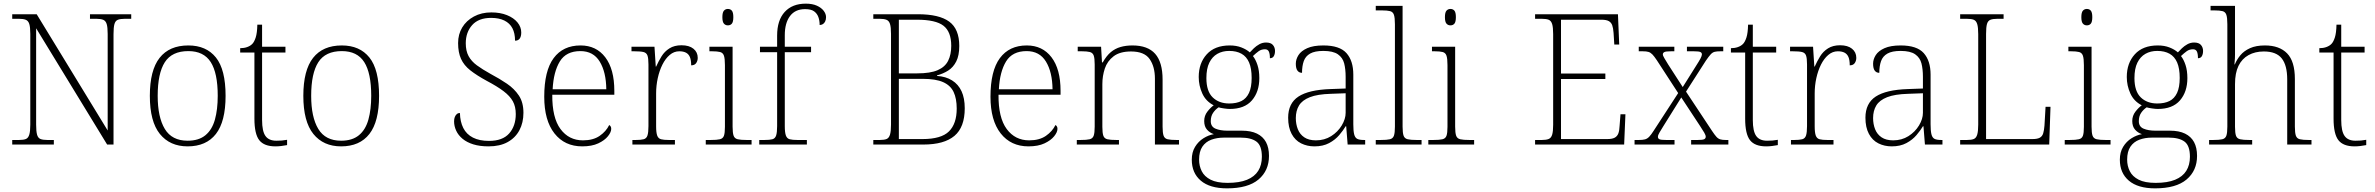

<svg xmlns="http://www.w3.org/2000/svg" viewBox="-20 -792 13011 1052"><path d="M47 0V-25H84Q109 -25 122 -30.5Q135 -36 140.5 -54.5Q146 -73 146 -109V-606Q146 -643 140.5 -660.5Q135 -678 121.5 -683.5Q108 -689 84 -689H47V-714H181L570 -77V-606Q570 -643 564.5 -660.5Q559 -678 545.5 -683.5Q532 -689 508 -689H473V-714H699V-689H664Q639 -689 625.5 -683.5Q612 -678 607 -660Q602 -642 602 -605V0H567L178 -637V-109Q178 -73 183 -54.5Q188 -36 201.5 -30.5Q215 -25 240 -25H275V0Z M1008 10Q911 10 856 -58Q801 -126 801 -267Q801 -407 854.5 -475Q908 -543 1012 -543Q1110 -543 1163 -477Q1216 -411 1216 -267Q1216 -126 1163 -58Q1110 10 1008 10ZM1008 -21Q1069 -21 1105.5 -51Q1142 -81 1157.5 -136.5Q1173 -192 1173 -267Q1173 -392 1134.5 -452Q1096 -512 1012 -512Q922 -512 883 -451Q844 -390 844 -267Q844 -150 883 -85.5Q922 -21 1008 -21Z M1489 10Q1427 10 1400.5 -24Q1374 -58 1374 -142V-504H1296V-528Q1317 -528 1334 -534Q1351 -540 1362 -551Q1373 -562 1381 -586.5Q1389 -611 1390 -657H1416V-536H1544V-504H1416V-134Q1416 -73 1434.5 -47Q1453 -21 1494 -21Q1511 -21 1524 -22Q1537 -23 1553 -26V3Q1537 6 1521 8Q1505 10 1489 10Z M1849 10Q1752 10 1697 -58Q1642 -126 1642 -267Q1642 -407 1695.5 -475Q1749 -543 1853 -543Q1951 -543 2004 -477Q2057 -411 2057 -267Q2057 -126 2004 -58Q1951 10 1849 10ZM1849 -21Q1910 -21 1946.5 -51Q1983 -81 1998.5 -136.5Q2014 -192 2014 -267Q2014 -392 1975.5 -452Q1937 -512 1853 -512Q1763 -512 1724 -451Q1685 -390 1685 -267Q1685 -150 1724 -85.5Q1763 -21 1849 -21Z M2657 10Q2609 10 2573.5 -1Q2538 -12 2514.5 -31.5Q2491 -51 2479.5 -76Q2468 -101 2468 -127Q2468 -141 2472 -151Q2476 -161 2483 -167Q2490 -173 2500 -173Q2501 -125 2518.5 -90.5Q2536 -56 2571.5 -38Q2607 -20 2659 -20Q2734 -20 2770 -61Q2806 -102 2806 -167Q2806 -208 2790 -237Q2774 -266 2739 -292.5Q2704 -319 2647 -349Q2592 -379 2557 -406.5Q2522 -434 2506 -469.5Q2490 -505 2490 -556Q2490 -604 2512.5 -641.5Q2535 -679 2576.5 -701.5Q2618 -724 2672 -724Q2721 -724 2758 -709Q2795 -694 2815.5 -669Q2836 -644 2836 -614Q2836 -592 2827.5 -580.5Q2819 -569 2802 -569Q2802 -610 2787.5 -637.5Q2773 -665 2743.5 -679.5Q2714 -694 2671 -694Q2602 -694 2567 -654.5Q2532 -615 2532 -555Q2532 -513 2547.5 -484.5Q2563 -456 2593 -434Q2623 -412 2668 -387Q2717 -361 2757.5 -333.5Q2798 -306 2823 -268.5Q2848 -231 2848 -174Q2848 -120 2826 -78.5Q2804 -37 2761.5 -13.5Q2719 10 2657 10Z M3170 10Q3074 10 3018 -61Q2962 -132 2962 -262Q2962 -404 3013.5 -473.5Q3065 -543 3161 -543Q3247 -543 3296.5 -478Q3346 -413 3346 -294V-273H3006Q3005 -147 3051 -85Q3097 -23 3174 -23Q3230 -23 3265.5 -47.5Q3301 -72 3318 -107Q3323 -104 3326 -99Q3329 -94 3329 -86Q3329 -68 3311 -45.5Q3293 -23 3258 -6.5Q3223 10 3170 10ZM3302 -303Q3301 -397 3266 -454.5Q3231 -512 3160 -512Q3082 -512 3047.5 -455.5Q3013 -399 3008 -303Z M3445 0V-25H3463Q3491 -25 3506.5 -29Q3522 -33 3527.5 -49.5Q3533 -66 3533 -101V-439Q3533 -473 3527.5 -488Q3522 -503 3505.5 -507Q3489 -511 3455 -511H3440V-536H3566L3573 -427H3575Q3588 -456 3604.5 -483Q3621 -510 3648 -527Q3675 -544 3714 -544Q3756 -544 3779.5 -525Q3803 -506 3803 -475Q3803 -459 3794.5 -446.5Q3786 -434 3767 -434Q3767 -463 3760 -479.5Q3753 -496 3738.5 -503.5Q3724 -511 3702 -511Q3673 -511 3649.5 -491Q3626 -471 3609.5 -438Q3593 -405 3584 -364Q3575 -323 3575 -280V-100Q3575 -65 3581 -49Q3587 -33 3602 -29Q3617 -25 3645 -25H3678V0Z M3847 0V-25H3874Q3908 -25 3924.5 -29Q3941 -33 3946.5 -48Q3952 -63 3952 -97V-435Q3952 -471 3946.5 -487Q3941 -503 3925.5 -507Q3910 -511 3882 -511H3867V-536H3994V-98Q3994 -64 3999.5 -48.5Q4005 -33 4022 -29Q4039 -25 4072 -25H4098V0ZM3968 -653Q3955 -653 3946.5 -662.5Q3938 -672 3938 -698Q3938 -724 3946.5 -733.5Q3955 -743 3968 -743Q3982 -743 3990 -733.5Q3998 -724 3998 -698Q3998 -672 3990 -662.5Q3982 -653 3968 -653Z M4140 0V-25H4168Q4197 -25 4212 -29Q4227 -33 4232.5 -49.5Q4238 -66 4238 -101V-506H4144V-536H4238V-597Q4238 -681 4279.5 -726.5Q4321 -772 4395 -772Q4431 -772 4455.5 -761Q4480 -750 4493 -733Q4506 -716 4506 -698Q4506 -684 4501 -674Q4496 -664 4488 -659.5Q4480 -655 4471 -655Q4471 -679 4464 -698.5Q4457 -718 4440.5 -730Q4424 -742 4391 -742Q4337 -742 4308.5 -704Q4280 -666 4280 -599V-536H4424V-506H4280V-101Q4280 -66 4286 -49.5Q4292 -33 4307 -29Q4322 -25 4350 -25H4401V0Z M4765 0V-25H4800Q4825 -25 4838 -30.5Q4851 -36 4856.5 -54.5Q4862 -73 4862 -109V-606Q4862 -643 4856.5 -660.5Q4851 -678 4837.5 -683.5Q4824 -689 4800 -689H4765V-714H5009Q5126 -714 5181 -673.5Q5236 -633 5236 -540Q5236 -488 5219.5 -455.5Q5203 -423 5175.5 -405.5Q5148 -388 5114 -379V-376Q5162 -373 5196.5 -351.5Q5231 -330 5248.5 -292Q5266 -254 5266 -199Q5266 -95 5209.5 -47.5Q5153 0 5039 0ZM5034 -30Q5137 -30 5179.5 -72Q5222 -114 5222 -197Q5222 -252 5205 -288Q5188 -324 5147.5 -342Q5107 -360 5036 -360H4905V-30ZM5006 -390Q5077 -390 5117.5 -407.5Q5158 -425 5175 -459Q5192 -493 5192 -541Q5192 -618 5149.5 -651Q5107 -684 5004 -684H4905V-390Z M5615 10Q5519 10 5463 -61Q5407 -132 5407 -262Q5407 -404 5458.5 -473.5Q5510 -543 5606 -543Q5692 -543 5741.5 -478Q5791 -413 5791 -294V-273H5451Q5450 -147 5496 -85Q5542 -23 5619 -23Q5675 -23 5710.5 -47.5Q5746 -72 5763 -107Q5768 -104 5771 -99Q5774 -94 5774 -86Q5774 -68 5756 -45.5Q5738 -23 5703 -6.5Q5668 10 5615 10ZM5747 -303Q5746 -397 5711 -454.5Q5676 -512 5605 -512Q5527 -512 5492.5 -455.5Q5458 -399 5453 -303Z M5880 0V-25H5900Q5934 -25 5950.5 -29Q5967 -33 5972.5 -48.5Q5978 -64 5978 -98V-439Q5978 -473 5972.5 -488Q5967 -503 5951.5 -507Q5936 -511 5908 -511H5885V-536H6013L6018 -450H6022Q6043 -487 6066.5 -506.5Q6090 -526 6119.5 -534.5Q6149 -543 6185 -543Q6269 -543 6309.5 -497Q6350 -451 6350 -356V-98Q6350 -64 6355.5 -48.5Q6361 -33 6377.5 -29Q6394 -25 6427 -25H6440V0H6308V-361Q6308 -427 6279 -468.5Q6250 -510 6177 -510Q6116 -510 6081.5 -483.5Q6047 -457 6033.5 -416.5Q6020 -376 6020 -331V-97Q6020 -63 6025.5 -48Q6031 -33 6047.5 -29Q6064 -25 6097 -25H6111V0Z M6703 240Q6609 240 6559.5 198Q6510 156 6510 83Q6510 42 6528 12.5Q6546 -17 6574 -34.5Q6602 -52 6631 -57Q6609 -64 6593.5 -81.5Q6578 -99 6578 -129Q6578 -158 6595.5 -180.5Q6613 -203 6630 -215Q6587 -237 6567.5 -280Q6548 -323 6548 -370Q6548 -446 6592 -494.5Q6636 -543 6718 -543Q6754 -543 6782 -532Q6810 -521 6828 -505Q6837 -515 6850 -527.5Q6863 -540 6880 -549.5Q6897 -559 6917 -559Q6943 -559 6954.5 -545.5Q6966 -532 6966 -513Q6966 -496 6959.5 -484.5Q6953 -473 6938 -473Q6938 -498 6932 -510Q6926 -522 6911 -522Q6891 -522 6876.5 -511.5Q6862 -501 6845 -485Q6860 -466 6870 -435.5Q6880 -405 6880 -364Q6880 -289 6839.5 -242Q6799 -195 6718 -195Q6706 -195 6685.5 -198Q6665 -201 6657 -204Q6639 -192 6626.5 -173.5Q6614 -155 6614 -128Q6614 -98 6640 -87Q6666 -76 6705 -76H6784Q6834 -76 6867 -60Q6900 -44 6916.5 -13.5Q6933 17 6933 62Q6933 143 6875.5 191.5Q6818 240 6703 240ZM6706 210Q6771 210 6812.5 193Q6854 176 6874 144Q6894 112 6894 67Q6894 6 6864.5 -16Q6835 -38 6778 -38H6686Q6648 -38 6617 -26.5Q6586 -15 6568 11.5Q6550 38 6550 83Q6550 117 6564.5 146Q6579 175 6613 192.5Q6647 210 6706 210ZM6715 -225Q6755 -225 6782 -238.5Q6809 -252 6823.5 -283Q6838 -314 6838 -365Q6838 -417 6824 -449.5Q6810 -482 6782.5 -497.5Q6755 -513 6715 -513Q6678 -513 6650 -497Q6622 -481 6606 -448.5Q6590 -416 6590 -364Q6590 -292 6624.5 -258.5Q6659 -225 6715 -225Z M7182 10Q7142 10 7109 -6.5Q7076 -23 7057 -58.5Q7038 -94 7038 -147Q7038 -226 7094.5 -263Q7151 -300 7270 -304L7353 -307V-371Q7353 -413 7345 -444.5Q7337 -476 7310.5 -494.5Q7284 -513 7231 -513Q7184 -513 7158.5 -498.5Q7133 -484 7123.5 -457Q7114 -430 7114 -393Q7098 -393 7089 -405Q7080 -417 7080 -443Q7080 -467 7094.5 -490Q7109 -513 7142.5 -528Q7176 -543 7231 -543Q7320 -543 7357.5 -501Q7395 -459 7395 -383V-111Q7395 -76 7399.5 -57Q7404 -38 7416 -31.5Q7428 -25 7454 -25H7460V0H7364L7356 -100H7353Q7340 -78 7318 -52Q7296 -26 7262.5 -8Q7229 10 7182 10ZM7190 -23Q7237 -23 7273.5 -46Q7310 -69 7331.5 -104.5Q7353 -140 7353 -174V-281L7272 -278Q7199 -276 7157 -259.5Q7115 -243 7097.5 -214Q7080 -185 7080 -145Q7080 -112 7091 -84Q7102 -56 7126.5 -39.5Q7151 -23 7190 -23Z M7518 0V-25H7545Q7579 -25 7595.5 -29Q7612 -33 7617.5 -48.5Q7623 -64 7623 -98V-659Q7623 -695 7617.5 -711Q7612 -727 7596.5 -731Q7581 -735 7553 -735H7518V-760H7665V-98Q7665 -64 7670.5 -48.5Q7676 -33 7693 -29Q7710 -25 7743 -25H7769V0Z M7806 0V-25H7833Q7867 -25 7883.5 -29Q7900 -33 7905.5 -48Q7911 -63 7911 -97V-435Q7911 -471 7905.5 -487Q7900 -503 7884.5 -507Q7869 -511 7841 -511H7826V-536H7953V-98Q7953 -64 7958.5 -48.5Q7964 -33 7981 -29Q7998 -25 8031 -25H8057V0ZM7927 -653Q7914 -653 7905.5 -662.5Q7897 -672 7897 -698Q7897 -724 7905.5 -733.5Q7914 -743 7927 -743Q7941 -743 7949 -733.5Q7957 -724 7957 -698Q7957 -672 7949 -662.5Q7941 -653 7927 -653Z M8391 0V-25H8428Q8452 -25 8465.5 -30.5Q8479 -36 8484.5 -54Q8490 -72 8490 -108V-605Q8490 -642 8484.5 -660Q8479 -678 8466 -683.5Q8453 -689 8428 -689H8391V-714H8845L8852 -548H8825L8821 -612Q8819 -639 8813.5 -654Q8808 -669 8794.5 -676.5Q8781 -684 8754 -684H8533V-389H8776V-359H8533V-30H8786Q8813 -30 8827 -37.5Q8841 -45 8847 -60.5Q8853 -76 8854 -102L8859 -166H8886L8879 0Z M8936 0V-25H8960Q8981 -25 8993.5 -28.5Q9006 -32 9016.5 -43Q9027 -54 9041 -76L9175 -282L9058 -462Q9044 -483 9034 -493.5Q9024 -504 9012.5 -507.5Q9001 -511 8981 -511H8959V-536H9154V-511H9136Q9107 -511 9099 -506.5Q9091 -502 9091 -494Q9091 -487 9099.5 -473Q9108 -459 9120 -439L9200 -315L9276 -436Q9289 -456 9297 -471Q9305 -486 9305 -494Q9305 -503 9296.5 -507Q9288 -511 9261 -511H9223V-536H9422V-511H9407Q9386 -511 9374.5 -508Q9363 -505 9353 -494Q9343 -483 9327 -460L9218 -290L9361 -74Q9375 -53 9384.5 -42.5Q9394 -32 9405.5 -28.5Q9417 -25 9436 -25H9450V0H9246V-25H9281Q9310 -25 9318 -29.5Q9326 -34 9326 -43Q9326 -51 9318 -65Q9310 -79 9294 -103L9192 -258L9094 -101Q9082 -81 9073 -66.5Q9064 -52 9064 -42Q9064 -33 9072.5 -29Q9081 -25 9110 -25H9155V0Z M9657 10Q9595 10 9568.5 -24Q9542 -58 9542 -142V-504H9464V-528Q9485 -528 9502 -534Q9519 -540 9530 -551Q9541 -562 9549 -586.5Q9557 -611 9558 -657H9584V-536H9712V-504H9584V-134Q9584 -73 9602.5 -47Q9621 -21 9662 -21Q9679 -21 9692 -22Q9705 -23 9721 -26V3Q9705 6 9689 8Q9673 10 9657 10Z M9793 0V-25H9811Q9839 -25 9854.5 -29Q9870 -33 9875.5 -49.5Q9881 -66 9881 -101V-439Q9881 -473 9875.5 -488Q9870 -503 9853.5 -507Q9837 -511 9803 -511H9788V-536H9914L9921 -427H9923Q9936 -456 9952.5 -483Q9969 -510 9996 -527Q10023 -544 10062 -544Q10104 -544 10127.5 -525Q10151 -506 10151 -475Q10151 -459 10142.5 -446.5Q10134 -434 10115 -434Q10115 -463 10108 -479.5Q10101 -496 10086.5 -503.5Q10072 -511 10050 -511Q10021 -511 9997.5 -491Q9974 -471 9957.5 -438Q9941 -405 9932 -364Q9923 -323 9923 -280V-100Q9923 -65 9929 -49Q9935 -33 9950 -29Q9965 -25 9993 -25H10026V0Z M10345 10Q10305 10 10272 -6.5Q10239 -23 10220 -58.5Q10201 -94 10201 -147Q10201 -226 10257.5 -263Q10314 -300 10433 -304L10516 -307V-371Q10516 -413 10508 -444.5Q10500 -476 10473.5 -494.5Q10447 -513 10394 -513Q10347 -513 10321.5 -498.5Q10296 -484 10286.5 -457Q10277 -430 10277 -393Q10261 -393 10252 -405Q10243 -417 10243 -443Q10243 -467 10257.5 -490Q10272 -513 10305.5 -528Q10339 -543 10394 -543Q10483 -543 10520.5 -501Q10558 -459 10558 -383V-111Q10558 -76 10562.5 -57Q10567 -38 10579 -31.5Q10591 -25 10617 -25H10623V0H10527L10519 -100H10516Q10503 -78 10481 -52Q10459 -26 10425.5 -8Q10392 10 10345 10ZM10353 -23Q10400 -23 10436.5 -46Q10473 -69 10494.5 -104.5Q10516 -140 10516 -174V-281L10435 -278Q10362 -276 10320 -259.5Q10278 -243 10260.5 -214Q10243 -185 10243 -145Q10243 -112 10254 -84Q10265 -56 10289.5 -39.5Q10314 -23 10353 -23Z M10720 0V-25H10757Q10782 -25 10795 -30.5Q10808 -36 10813.5 -54.5Q10819 -73 10819 -109V-605Q10819 -642 10813.5 -660Q10808 -678 10795 -683.5Q10782 -689 10757 -689H10720V-714H10958V-689H10924Q10899 -689 10885.5 -683.5Q10872 -678 10867 -660.5Q10862 -643 10862 -606V-30H11116Q11143 -30 11156.5 -37.5Q11170 -45 11175 -61.5Q11180 -78 11182 -104L11188 -207H11215L11208 0Z M11293 0V-25H11320Q11354 -25 11370.5 -29Q11387 -33 11392.5 -48Q11398 -63 11398 -97V-435Q11398 -471 11392.5 -487Q11387 -503 11371.5 -507Q11356 -511 11328 -511H11313V-536H11440V-98Q11440 -64 11445.5 -48.5Q11451 -33 11468 -29Q11485 -25 11518 -25H11544V0ZM11414 -653Q11401 -653 11392.5 -662.5Q11384 -672 11384 -698Q11384 -724 11392.5 -733.5Q11401 -743 11414 -743Q11428 -743 11436 -733.5Q11444 -724 11444 -698Q11444 -672 11436 -662.5Q11428 -653 11414 -653Z M11788 240Q11694 240 11644.5 198Q11595 156 11595 83Q11595 42 11613 12.5Q11631 -17 11659 -34.5Q11687 -52 11716 -57Q11694 -64 11678.5 -81.5Q11663 -99 11663 -129Q11663 -158 11680.5 -180.5Q11698 -203 11715 -215Q11672 -237 11652.5 -280Q11633 -323 11633 -370Q11633 -446 11677 -494.5Q11721 -543 11803 -543Q11839 -543 11867 -532Q11895 -521 11913 -505Q11922 -515 11935 -527.5Q11948 -540 11965 -549.5Q11982 -559 12002 -559Q12028 -559 12039.5 -545.5Q12051 -532 12051 -513Q12051 -496 12044.5 -484.5Q12038 -473 12023 -473Q12023 -498 12017 -510Q12011 -522 11996 -522Q11976 -522 11961.5 -511.5Q11947 -501 11930 -485Q11945 -466 11955 -435.5Q11965 -405 11965 -364Q11965 -289 11924.5 -242Q11884 -195 11803 -195Q11791 -195 11770.5 -198Q11750 -201 11742 -204Q11724 -192 11711.5 -173.5Q11699 -155 11699 -128Q11699 -98 11725 -87Q11751 -76 11790 -76H11869Q11919 -76 11952 -60Q11985 -44 12001.5 -13.5Q12018 17 12018 62Q12018 143 11960.5 191.5Q11903 240 11788 240ZM11791 210Q11856 210 11897.5 193Q11939 176 11959 144Q11979 112 11979 67Q11979 6 11949.5 -16Q11920 -38 11863 -38H11771Q11733 -38 11702 -26.5Q11671 -15 11653 11.5Q11635 38 11635 83Q11635 117 11649.5 146Q11664 175 11698 192.5Q11732 210 11791 210ZM11800 -225Q11840 -225 11867 -238.5Q11894 -252 11908.5 -283Q11923 -314 11923 -365Q11923 -417 11909 -449.5Q11895 -482 11867.5 -497.5Q11840 -513 11800 -513Q11763 -513 11735 -497Q11707 -481 11691 -448.5Q11675 -416 11675 -364Q11675 -292 11709.5 -258.5Q11744 -225 11800 -225Z M12084 0V-25H12106Q12140 -25 12156.5 -29Q12173 -33 12178.5 -48.5Q12184 -64 12184 -98V-659Q12184 -695 12178.5 -711Q12173 -727 12157.5 -731Q12142 -735 12114 -735H12092V-760H12226V-494Q12226 -484 12225.5 -473Q12225 -462 12224 -453Q12223 -444 12223 -439H12225Q12236 -466 12255.5 -489.5Q12275 -513 12308 -528Q12341 -543 12390 -543Q12469 -543 12511.5 -499.5Q12554 -456 12554 -359V-98Q12554 -64 12559.5 -48.5Q12565 -33 12581.5 -29Q12598 -25 12631 -25H12645V0H12512V-357Q12512 -434 12482 -472Q12452 -510 12384 -510Q12336 -510 12300 -490Q12264 -470 12245 -431Q12226 -392 12226 -331V-97Q12226 -63 12231.5 -48Q12237 -33 12254 -29Q12271 -25 12304 -25H12320V0Z M12881 10Q12819 10 12792.5 -24Q12766 -58 12766 -142V-504H12688V-528Q12709 -528 12726 -534Q12743 -540 12754 -551Q12765 -562 12773 -586.5Q12781 -611 12782 -657H12808V-536H12936V-504H12808V-134Q12808 -73 12826.5 -47Q12845 -21 12886 -21Q12903 -21 12916 -22Q12929 -23 12945 -26V3Q12929 6 12913 8Q12897 10 12881 10Z"/></svg>

Font: Noto Serif Bengali ExtraLight
Style: Regular
Weight: 250
Version: Version 2.003